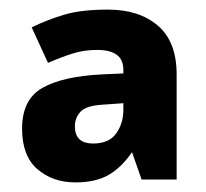

<svg xmlns="http://www.w3.org/2000/svg" viewBox="-20 -742 429 400"><path d="M205 -722Q270 -722 309 -688.5Q348 -655 348 -587V-368H275L255 -425Q234 -394 207 -378Q180 -362 137 -362Q90 -362 58 -389.5Q26 -417 26 -474Q26 -535 68.5 -559Q111 -583 192 -587L237 -589V-596Q237 -618 223 -628Q209 -638 183 -638Q156 -638 133 -631Q110 -624 80 -611L46 -685Q81 -702 116 -712Q151 -722 205 -722ZM195 -524Q159 -522 147.5 -509Q136 -496 136 -479Q136 -443 174 -443Q207 -443 222 -464Q237 -485 237 -513V-527Z"/></svg>

Font: Noto Sans Cherokee ExtraBold
Style: Regular
Weight: 800
Designer: Monotype Design Team
Foundry: Monotype Imaging Inc.
Version: Version 2.001; ttfautohint (v1.8.4.7-5d5b)